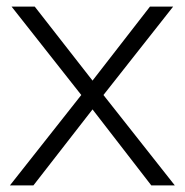

<svg xmlns="http://www.w3.org/2000/svg" viewBox="-20 -560 558 580"><path d="M10 0 225.5 -273 15 -540H85L259.5 -316.5L433 -540H503L292.5 -273L508 0H437L259.5 -229.5L81 0Z"/></svg>

Font: Manrope ExtraLight Light
Style: Regular
Weight: 300
Version: Version 4.504